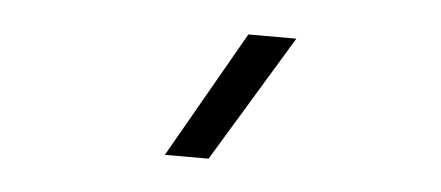

<svg xmlns="http://www.w3.org/2000/svg" viewBox="-29 -842 643 280"><g transform="rotate(5 293.0 -702.0)"><path d="M219.2 -609.4H283.2L395.5 -794.9H325.2Z"/></g></svg>

Font: Cascadia Mono NF Light
Style: Regular
Weight: 300
Monospace: yes
Designer: Aaron Bell
Foundry: Saja Typeworks
Version: Version 2404.023